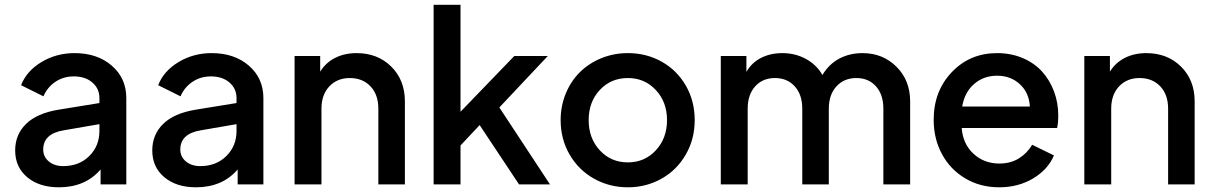

<svg xmlns="http://www.w3.org/2000/svg" viewBox="-20 -777 5109 809"><path d="M228 12.2Q145.5 12.2 94.7 -30.3Q43.9 -72.8 43.9 -143.1Q43.9 -210 89.8 -254.9Q135.7 -299.8 227.1 -314.9L398.9 -342.8V-363.8Q398.9 -403.8 369.1 -429.4Q339.4 -455.1 291 -455.1Q247.1 -455.1 213.1 -432.1Q179.2 -409.2 163.1 -371.1L68.8 -418Q91.8 -477.5 154.5 -515.4Q217.3 -553.2 293.9 -553.2Q390.1 -553.2 451.2 -500.2Q512.2 -447.3 512.2 -363.8V0H403.8V-63Q339.4 12.2 228 12.2ZM162.1 -147Q162.1 -116.2 185.8 -96.7Q209.5 -77.1 246.1 -77.1Q313.5 -77.1 356.2 -119.6Q398.9 -162.1 398.9 -225.1V-253.9L249 -228Q162.1 -213.9 162.1 -147Z M805.7 12.2Q723.1 12.2 672.4 -30.3Q621.6 -72.8 621.6 -143.1Q621.6 -210 667.5 -254.9Q713.4 -299.8 804.7 -314.9L976.6 -342.8V-363.8Q976.6 -403.8 946.8 -429.4Q917 -455.1 868.7 -455.1Q824.7 -455.1 790.8 -432.1Q756.8 -409.2 740.7 -371.1L646.5 -418Q669.4 -477.5 732.2 -515.4Q794.9 -553.2 871.6 -553.2Q967.8 -553.2 1028.8 -500.2Q1089.8 -447.3 1089.8 -363.8V0H981.4V-63Q917 12.2 805.7 12.2ZM739.7 -147Q739.7 -116.2 763.4 -96.7Q787.1 -77.1 823.7 -77.1Q891.1 -77.1 933.8 -119.6Q976.6 -162.1 976.6 -225.1V-253.9L826.7 -228Q739.7 -213.9 739.7 -147Z M1221.2 0V-541H1329.1V-475.1Q1352.1 -512.7 1391.8 -533Q1431.6 -553.2 1482.4 -553.2Q1571.3 -553.2 1628.7 -496.3Q1686 -439.5 1686 -350.1V0H1574.2V-318.8Q1574.2 -378.4 1541 -413.3Q1507.8 -448.2 1454.1 -448.2Q1400.9 -448.2 1367.7 -413.1Q1334.5 -377.9 1334.5 -318.8V0Z M1807.1 0V-756.8H1920.4V-306.2L2147 -541H2288.1L2084 -324.2L2297.4 0H2167L2001 -250L1920.4 -164.1V0Z M2625.5 12.2Q2547.9 12.2 2482.9 -24.2Q2418 -60.5 2380.1 -125.7Q2342.3 -190.9 2342.3 -271Q2342.3 -331.1 2364.3 -383.8Q2386.2 -436.5 2424.1 -473.6Q2461.9 -510.7 2514.2 -532Q2566.4 -553.2 2625.5 -553.2Q2703.6 -553.2 2768.1 -517.1Q2832.5 -481 2869.9 -416Q2907.2 -351.1 2907.2 -271Q2907.2 -190.4 2869.1 -125Q2831.1 -59.6 2766.6 -23.7Q2702.1 12.2 2625.5 12.2ZM2625.5 -92.8Q2696.3 -92.8 2743.4 -143.6Q2790.5 -194.3 2790.5 -271Q2790.5 -347.2 2743.4 -397.7Q2696.3 -448.2 2625.5 -448.2Q2554.2 -448.2 2507.3 -397.9Q2460.4 -347.7 2460.4 -271Q2460.4 -194.3 2507.3 -143.6Q2554.2 -92.8 2625.5 -92.8Z M3017.1 0V-541H3125V-474.1Q3147 -512.7 3186.5 -533Q3226.1 -553.2 3276.4 -553.2Q3331.1 -553.2 3376 -528.6Q3420.9 -503.9 3445.3 -460.9Q3472.2 -506.3 3515.9 -529.8Q3559.6 -553.2 3614.3 -553.2Q3699.7 -553.2 3757.3 -495.8Q3814.9 -438.5 3814.9 -350.1V0H3702.1V-318.8Q3702.1 -378.4 3670.9 -413.3Q3639.6 -448.2 3588.4 -448.2Q3536.6 -448.2 3504.4 -413.1Q3472.2 -377.9 3472.2 -318.8V0H3360.4V-318.8Q3360.4 -378.4 3328.6 -413.3Q3296.9 -448.2 3245.1 -448.2Q3193.8 -448.2 3162.1 -413.3Q3130.4 -378.4 3130.4 -318.8V0Z M4189.9 12.2Q4110.4 12.2 4047.1 -25.4Q3983.9 -63 3949 -127.7Q3914.1 -192.4 3914.1 -272Q3914.1 -393.1 3990.5 -473.1Q4066.9 -553.2 4181.2 -553.2Q4240.7 -553.2 4290 -532Q4339.4 -510.7 4371.6 -474.6Q4403.8 -438.5 4421.4 -391.1Q4439 -343.8 4439 -291Q4439 -257.8 4434.1 -237.8H4032.2Q4037.1 -170.4 4081.8 -129.2Q4126.5 -87.9 4190.9 -87.9Q4237.8 -87.9 4272.7 -109.4Q4307.6 -130.9 4329.1 -167L4420.9 -122.1Q4395.5 -62.5 4333 -25.1Q4270.5 12.2 4189.9 12.2ZM4181.2 -458Q4125 -458 4084.7 -423.3Q4044.4 -388.7 4034.2 -328.1H4319.3Q4316.4 -385.7 4277.6 -421.9Q4238.8 -458 4181.2 -458Z M4548.8 0V-541H4656.7V-475.1Q4679.7 -512.7 4719.5 -533Q4759.3 -553.2 4810.1 -553.2Q4898.9 -553.2 4956.3 -496.3Q5013.7 -439.5 5013.7 -350.1V0H4901.9V-318.8Q4901.9 -378.4 4868.7 -413.3Q4835.4 -448.2 4781.7 -448.2Q4728.5 -448.2 4695.3 -413.1Q4662.1 -377.9 4662.1 -318.8V0Z"/></svg>

Font: Plus Jakarta Sans SemiBold
Style: Regular
Weight: 600
Designer: Gumpita Rahayu
Foundry: Tokotype
Version: Version 2.006